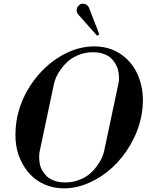

<svg xmlns="http://www.w3.org/2000/svg" viewBox="-20 -1012 808 1044"><path d="M328.1 12.2Q273.4 12.2 226.1 -7.6Q178.7 -27.3 145.3 -62.5Q111.8 -97.7 90.1 -146.2Q68.4 -194.8 64.7 -252.2Q61 -309.6 73.2 -374Q95.2 -478.5 159.2 -567.4Q223.1 -656.2 312 -708Q400.9 -759.8 492.2 -759.8Q583.5 -759.8 650.1 -708Q716.8 -656.2 742.9 -567.6Q769 -479 747.1 -374Q730.5 -295.4 688.7 -224.1Q647 -152.8 590.8 -101.1Q534.7 -49.3 465.6 -18.6Q396.5 12.2 328.1 12.2ZM195.8 -189Q192.9 -175.3 192.9 -158.9Q192.9 -142.6 196 -123Q199.2 -103.5 209.5 -85.7Q219.7 -67.9 234.9 -53Q250 -38.1 275.9 -29.1Q301.8 -20 335 -20Q374.5 -20 408.7 -33Q442.9 -45.9 465.8 -64.9Q488.8 -84 506.3 -108.2Q523.9 -132.3 533 -152.1Q542 -171.9 545.9 -189L624 -558.1Q627 -571.8 627 -588.4Q627 -605 623.3 -624.5Q619.6 -644 609.6 -662.1Q599.6 -680.2 584.2 -695.1Q568.8 -710 543.2 -719Q517.6 -728 484.9 -728Q446.3 -728 412.1 -715.1Q377.9 -702.1 355 -682.9Q332 -663.6 314 -639.6Q295.9 -615.7 286.9 -595.5Q277.8 -575.2 273.9 -558.1ZM403.8 -935.1Q395.5 -946.3 397.2 -960.4Q398.9 -974.6 410.2 -983.9Q419.9 -994.1 437.3 -991.2Q454.6 -988.3 463.9 -970.2L520 -825.2L507.8 -817.9Z"/></svg>

Font: Fin Serif Display
Style: Italic
Weight: 400
Italic angle: -12°
Designer: J. Blake Harris
Version: Version 1.006;FEAKit 1.0